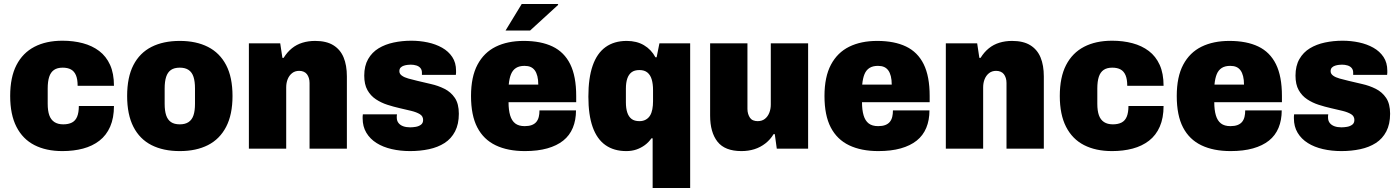

<svg xmlns="http://www.w3.org/2000/svg" viewBox="-20 -745 7015 962"><path d="M293 12Q211 12 152.5 -18Q94 -48 62.5 -109.5Q31 -171 31 -264Q31 -358 62.5 -419Q94 -480 152.5 -510.5Q211 -541 293 -541Q348 -541 395 -528.5Q442 -516 477 -489.5Q512 -463 531.5 -420Q551 -377 551 -315H369Q369 -348 360.5 -368Q352 -388 335.5 -397Q319 -406 294 -406Q267 -406 250.5 -394.5Q234 -383 226.5 -360Q219 -337 219 -302V-225Q219 -190 227 -167.5Q235 -145 252.5 -133.5Q270 -122 297 -122Q323 -122 340.5 -131Q358 -140 366.5 -160.5Q375 -181 375 -214H551Q551 -154 532 -110.5Q513 -67 478 -40Q443 -13 396 -0.5Q349 12 293 12Z M881 12Q798 12 739 -18Q680 -48 648.5 -109.5Q617 -171 617 -264Q617 -358 648.5 -419Q680 -480 739 -510Q798 -540 881 -540Q963 -540 1022 -510Q1081 -480 1113 -419Q1145 -358 1145 -264Q1145 -171 1113 -109.5Q1081 -48 1022 -18Q963 12 881 12ZM881 -122Q908 -122 925 -133.5Q942 -145 949.5 -167.5Q957 -190 957 -225V-302Q957 -337 949.5 -360Q942 -383 925 -394.5Q908 -406 881 -406Q853 -406 836.5 -394.5Q820 -383 812.5 -360Q805 -337 805 -302V-225Q805 -190 812.5 -167.5Q820 -145 836.5 -133.5Q853 -122 881 -122Z M1227 0V-528H1384L1395 -455H1401Q1419 -484 1442.5 -503Q1466 -522 1495.5 -531Q1525 -540 1559 -540Q1615 -540 1650 -518.5Q1685 -497 1701.5 -457.5Q1718 -418 1718 -362V0H1531V-329Q1531 -343 1527.5 -354Q1524 -365 1518 -373Q1512 -381 1502 -385.5Q1492 -390 1479 -390Q1458 -390 1443.5 -378.5Q1429 -367 1421.5 -348.5Q1414 -330 1414 -307V0Z M2035 12Q1986 12 1942.5 2Q1899 -8 1866.5 -28.5Q1834 -49 1815.5 -80Q1797 -111 1797 -152Q1797 -156 1797 -161Q1797 -166 1798 -172H1969Q1968 -167 1968 -163Q1968 -159 1968 -156Q1968 -140 1976.5 -129Q1985 -118 2000 -112.5Q2015 -107 2035 -107Q2048 -107 2063 -109.5Q2078 -112 2089 -120Q2100 -128 2100 -144Q2100 -163 2083.5 -173Q2067 -183 2040.5 -189.5Q2014 -196 1983 -203Q1952 -210 1921 -220Q1890 -230 1863.5 -247.5Q1837 -265 1821 -293.5Q1805 -322 1805 -366Q1805 -415 1824.5 -449Q1844 -483 1877 -503Q1910 -523 1952.5 -532Q1995 -541 2041 -541Q2083 -541 2123 -532.5Q2163 -524 2195 -506Q2227 -488 2246 -459.5Q2265 -431 2265 -391Q2265 -387 2265 -380.5Q2265 -374 2264 -370H2094V-381Q2094 -395 2086.5 -404Q2079 -413 2066 -417Q2053 -421 2038 -421Q2032 -421 2022.5 -420Q2013 -419 2003.5 -416Q1994 -413 1987.5 -406.5Q1981 -400 1981 -388Q1981 -375 1993.5 -366Q2006 -357 2026 -351.5Q2046 -346 2071 -340Q2103 -332 2139 -324Q2175 -316 2207 -300Q2239 -284 2259 -254.5Q2279 -225 2279 -175Q2279 -123 2260 -86.5Q2241 -50 2207.5 -28.5Q2174 -7 2129.5 2.5Q2085 12 2035 12Z M2610 12Q2524 12 2463.5 -17Q2403 -46 2371.5 -106.5Q2340 -167 2340 -264Q2340 -360 2372.5 -421Q2405 -482 2464 -511Q2523 -540 2604 -540Q2690 -540 2748.5 -512Q2807 -484 2837 -423.5Q2867 -363 2867 -264V-233H2528Q2528 -194 2536 -167Q2544 -140 2561.5 -126.5Q2579 -113 2609 -113Q2630 -113 2644.5 -118.5Q2659 -124 2667.5 -134.5Q2676 -145 2679.5 -159.5Q2683 -174 2683 -192H2866Q2866 -143 2850 -104.5Q2834 -66 2802 -40.5Q2770 -15 2722 -1.5Q2674 12 2610 12ZM2529 -321H2677Q2677 -345 2672.5 -363Q2668 -381 2659.5 -392.5Q2651 -404 2638.5 -409.5Q2626 -415 2608 -415Q2582 -415 2565.5 -404.5Q2549 -394 2540.5 -373.5Q2532 -353 2529 -321ZM2513 -592 2594 -725H2775L2777 -721L2636 -592Z M3250 197V-52H3244Q3230 -32 3211 -18Q3192 -4 3169 4Q3146 12 3118 12Q3056 12 3013.5 -18Q2971 -48 2949.5 -108.5Q2928 -169 2928 -261Q2928 -354 2949.5 -416Q2971 -478 3014 -509Q3057 -540 3120 -540Q3170 -540 3206.5 -518.5Q3243 -497 3264 -458H3270L3284 -528H3438V197ZM3184 -138Q3202 -138 3215.5 -145.5Q3229 -153 3237 -166Q3245 -179 3248.5 -197.5Q3252 -216 3252 -238V-294Q3252 -324 3245.5 -346.5Q3239 -369 3224 -381.5Q3209 -394 3184 -394Q3159 -394 3144.5 -383Q3130 -372 3123 -351.5Q3116 -331 3116 -301V-232Q3116 -202 3123 -181Q3130 -160 3144.5 -149Q3159 -138 3184 -138Z M3695 12Q3612 12 3575 -35Q3538 -82 3538 -166V-528H3725V-199Q3725 -186 3728.5 -174.5Q3732 -163 3738 -154.5Q3744 -146 3754 -142Q3764 -138 3776 -138Q3798 -138 3812.5 -149.5Q3827 -161 3834.5 -180Q3842 -199 3842 -221V-528H4029V0H3872L3862 -73H3856Q3840 -46 3815 -26.5Q3790 -7 3760 2.5Q3730 12 3695 12Z M4381 12Q4295 12 4234.5 -17Q4174 -46 4142.5 -106.5Q4111 -167 4111 -264Q4111 -360 4143.5 -421Q4176 -482 4235 -511Q4294 -540 4375 -540Q4461 -540 4519.5 -512Q4578 -484 4608 -423.5Q4638 -363 4638 -264V-233H4299Q4299 -194 4307 -167Q4315 -140 4332.5 -126.5Q4350 -113 4380 -113Q4401 -113 4415.5 -118.5Q4430 -124 4438.5 -134.5Q4447 -145 4450.5 -159.5Q4454 -174 4454 -192H4637Q4637 -143 4621 -104.5Q4605 -66 4573 -40.5Q4541 -15 4493 -1.5Q4445 12 4381 12ZM4300 -321H4448Q4448 -345 4443.5 -363Q4439 -381 4430.5 -392.5Q4422 -404 4409.5 -409.5Q4397 -415 4379 -415Q4353 -415 4336.5 -404.5Q4320 -394 4311.5 -373.5Q4303 -353 4300 -321Z M4719 0V-528H4876L4887 -455H4893Q4911 -484 4934.5 -503Q4958 -522 4987.5 -531Q5017 -540 5051 -540Q5107 -540 5142 -518.5Q5177 -497 5193.5 -457.5Q5210 -418 5210 -362V0H5023V-329Q5023 -343 5019.5 -354Q5016 -365 5010 -373Q5004 -381 4994 -385.5Q4984 -390 4971 -390Q4950 -390 4935.5 -378.5Q4921 -367 4913.5 -348.5Q4906 -330 4906 -307V0Z M5552 12Q5470 12 5411.5 -18Q5353 -48 5321.5 -109.5Q5290 -171 5290 -264Q5290 -358 5321.5 -419Q5353 -480 5411.5 -510.5Q5470 -541 5552 -541Q5607 -541 5654 -528.5Q5701 -516 5736 -489.5Q5771 -463 5790.5 -420Q5810 -377 5810 -315H5628Q5628 -348 5619.5 -368Q5611 -388 5594.5 -397Q5578 -406 5553 -406Q5526 -406 5509.5 -394.5Q5493 -383 5485.5 -360Q5478 -337 5478 -302V-225Q5478 -190 5486 -167.5Q5494 -145 5511.5 -133.5Q5529 -122 5556 -122Q5582 -122 5599.5 -131Q5617 -140 5625.5 -160.5Q5634 -181 5634 -214H5810Q5810 -154 5791 -110.5Q5772 -67 5737 -40Q5702 -13 5655 -0.5Q5608 12 5552 12Z M6146 12Q6060 12 5999.5 -17Q5939 -46 5907.5 -106.5Q5876 -167 5876 -264Q5876 -360 5908.5 -421Q5941 -482 6000 -511Q6059 -540 6140 -540Q6226 -540 6284.5 -512Q6343 -484 6373 -423.5Q6403 -363 6403 -264V-233H6064Q6064 -194 6072 -167Q6080 -140 6097.5 -126.5Q6115 -113 6145 -113Q6166 -113 6180.5 -118.5Q6195 -124 6203.5 -134.5Q6212 -145 6215.5 -159.5Q6219 -174 6219 -192H6402Q6402 -143 6386 -104.5Q6370 -66 6338 -40.5Q6306 -15 6258 -1.5Q6210 12 6146 12ZM6065 -321H6213Q6213 -345 6208.5 -363Q6204 -381 6195.5 -392.5Q6187 -404 6174.5 -409.5Q6162 -415 6144 -415Q6118 -415 6101.5 -404.5Q6085 -394 6076.5 -373.5Q6068 -353 6065 -321Z M6701 12Q6652 12 6608.5 2Q6565 -8 6532.5 -28.5Q6500 -49 6481.5 -80Q6463 -111 6463 -152Q6463 -156 6463 -161Q6463 -166 6464 -172H6635Q6634 -167 6634 -163Q6634 -159 6634 -156Q6634 -140 6642.5 -129Q6651 -118 6666 -112.5Q6681 -107 6701 -107Q6714 -107 6729 -109.5Q6744 -112 6755 -120Q6766 -128 6766 -144Q6766 -163 6749.5 -173Q6733 -183 6706.5 -189.5Q6680 -196 6649 -203Q6618 -210 6587 -220Q6556 -230 6529.5 -247.5Q6503 -265 6487 -293.5Q6471 -322 6471 -366Q6471 -415 6490.5 -449Q6510 -483 6543 -503Q6576 -523 6618.5 -532Q6661 -541 6707 -541Q6749 -541 6789 -532.5Q6829 -524 6861 -506Q6893 -488 6912 -459.5Q6931 -431 6931 -391Q6931 -387 6931 -380.5Q6931 -374 6930 -370H6760V-381Q6760 -395 6752.5 -404Q6745 -413 6732 -417Q6719 -421 6704 -421Q6698 -421 6688.5 -420Q6679 -419 6669.5 -416Q6660 -413 6653.5 -406.5Q6647 -400 6647 -388Q6647 -375 6659.5 -366Q6672 -357 6692 -351.5Q6712 -346 6737 -340Q6769 -332 6805 -324Q6841 -316 6873 -300Q6905 -284 6925 -254.5Q6945 -225 6945 -175Q6945 -123 6926 -86.5Q6907 -50 6873.5 -28.5Q6840 -7 6795.5 2.5Q6751 12 6701 12Z"/></svg>

Font: Archivo SemiCondensed Black
Style: Regular
Weight: 900
Width: 4
Designer: Hector Gatti
Foundry: Omnibus-Type
Version: Version 2.001